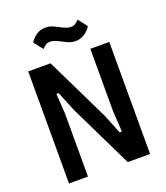

<svg xmlns="http://www.w3.org/2000/svg" viewBox="-161 -1015 973 1124"><g transform="rotate(-20 325.5 -452.5)"><path d="M246 -397 197 -518H183L191 -393V0H73V-698H212L405 -301L454 -180H468L460 -305V-698H578V0H439ZM396 -770Q378 -770 363 -774.5Q348 -779 322 -793Q296 -807 280.5 -812.5Q265 -818 254 -818Q237 -818 226.5 -811.5Q216 -805 202 -791L158 -847Q175 -874 200 -889.5Q225 -905 254 -905Q272 -905 287 -900.5Q302 -896 328 -882Q354 -868 369.5 -862.5Q385 -857 396 -857Q413 -857 423.5 -863.5Q434 -870 448 -884L492 -828Q475 -801 450 -785.5Q425 -770 396 -770Z"/></g></svg>

Font: IBM Plex Sans Condensed SemiBold
Style: Regular
Weight: 600
Width: 3
Designer: Mike Abbink, Paul van der Laan, Pieter van Rosmalen
Foundry: Bold Monday
Version: Version 1.3